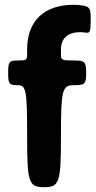

<svg xmlns="http://www.w3.org/2000/svg" viewBox="-20 -780 398 800"><path d="M314 -646C322 -646 330 -645 337 -644C355 -642 357 -646 358 -695C358 -745 355 -752 324 -757C312 -759 300 -760 287 -760C166 -760 93 -695 93 -574V-551C93 -530 89 -528 54 -528C18 -528 14 -523 14 -476C14 -430 18 -425 54 -425C89 -425 93 -405 93 -212C93 -20 99 0 164 0C228 0 234 -20 234 -212C234 -405 239 -425 287 -425C334 -425 339 -430 339 -476C339 -523 334 -528 287 -528C239 -528 234 -530 234 -551V-574C234 -622 265 -646 314 -646Z"/></svg>

Font: Asimov Print
Style: A
Weight: 500
Designer: Google
Version: Version 2.000980: 2014